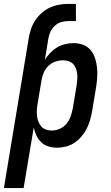

<svg xmlns="http://www.w3.org/2000/svg" viewBox="-51 -749 571 984"><path d="M-31 215 96 -552Q100 -576 107.5 -599Q115 -622 128.5 -643Q142 -664 161.5 -681.5Q181 -699 203.5 -709.5Q226 -720 250 -724.5Q274 -729 298 -729H338V-641H298Q280 -641 262 -635.5Q244 -630 230 -617Q216 -604 208 -587Q200 -570 197 -552L179 -443Q191 -462 207 -478.5Q223 -495 242.5 -506.5Q262 -518 283.5 -523Q305 -528 326 -528Q352 -528 375.5 -519Q399 -510 414 -491.5Q429 -473 436.5 -449.5Q444 -426 446.5 -401Q449 -376 447 -350Q445 -324 441 -299L421 -179Q417 -156 410.5 -133.5Q404 -111 393.5 -90Q383 -69 367 -50Q351 -31 331 -17.5Q311 -4 288 2Q265 8 242 8Q219 8 197.5 1.5Q176 -5 160.5 -20Q145 -35 135.5 -54.5Q126 -74 122 -96L70 215ZM215 -80Q235 -80 255.5 -89Q276 -98 290 -115Q304 -132 311 -152.5Q318 -173 322 -193L342 -313Q344 -328 345 -342.5Q346 -357 344.5 -371Q343 -385 338 -398.5Q333 -412 323.5 -421.5Q314 -431 300 -435.5Q286 -440 272 -440Q252 -440 232 -433Q212 -426 197 -411.5Q182 -397 173.5 -377.5Q165 -358 162 -339L142 -219Q139 -203 138 -187Q137 -171 138.5 -156Q140 -141 145.5 -126.5Q151 -112 160.5 -101Q170 -90 184.5 -85Q199 -80 215 -80Z"/></svg>

Font: Iosevka SS04 Semibold
Style: Italic
Weight: 600
Italic angle: -9°
Monospace: yes
Designer: Belleve Invis
Foundry: Belleve Invis
Version: Version 19.0.0; ttfautohint (v1.8.4)